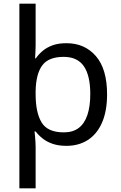

<svg xmlns="http://www.w3.org/2000/svg" viewBox="-20 -780 655 1040"><path d="M560 -269Q560 -178 532.5 -115.5Q505 -53 455.5 -21.5Q406 10 340 10Q298 10 266.5 -0.5Q235 -11 212 -29Q189 -47 173 -68H167Q168 -61 169.5 -45Q171 -29 172 -12Q173 5 173 16V240H85V-760H173V-536Q173 -522 172 -499.5Q171 -477 170 -464H174Q190 -487 212.5 -505.5Q235 -524 266 -535Q297 -546 340 -546Q439 -546 499.5 -476Q560 -406 560 -269ZM469 -270Q469 -371 434 -421.5Q399 -472 325 -472Q243 -472 209 -426Q175 -380 173 -288V-269Q173 -170 205.5 -116.5Q238 -63 326 -63Q375 -63 406.5 -87Q438 -111 453.5 -157.5Q469 -204 469 -270Z"/></svg>

Font: Noto Sans Georgian
Style: Regular
Weight: 400
Designer: Monotype Design Team, Akaki Razmadze
Foundry: Google LLC
Version: Version 2.002